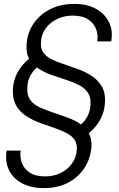

<svg xmlns="http://www.w3.org/2000/svg" viewBox="-20 -732 608 984"><path d="M204 232Q139 232 92.5 207Q46 182 25.5 138.5Q5 95 14 40H86Q81 71 91.5 101.5Q102 132 131.5 152Q161 172 211 172Q256 172 292 154Q328 136 350 104.5Q372 73 374 33Q375 3 361.5 -16.5Q348 -36 322.5 -49.5Q297 -63 262 -75Q227 -87 185 -102Q143 -118 110.5 -140Q78 -162 61 -194.5Q44 -227 46 -274Q48 -320 69.5 -360Q91 -400 129 -431Q121 -446 118 -462.5Q115 -479 116 -498Q118 -559 149.5 -607.5Q181 -656 235.5 -684Q290 -712 360 -712Q426 -712 471.5 -687Q517 -662 538.5 -618.5Q560 -575 550 -520H478Q484 -551 473 -581.5Q462 -612 432.5 -632Q403 -652 353 -652Q308 -652 271.5 -634Q235 -616 213 -585Q191 -554 190 -513Q188 -482 202 -462.5Q216 -443 242 -429.5Q268 -416 303 -404.5Q338 -393 379 -378Q420 -363 452 -341.5Q484 -320 502.5 -287.5Q521 -255 518 -206Q516 -161 494.5 -120.5Q473 -80 435 -49Q445 -30 448 -7.5Q451 15 446 42Q437 97 405 140Q373 183 322.5 207.5Q272 232 204 232ZM395 -94Q417 -113 430 -139.5Q443 -166 444 -197Q446 -235 429.5 -258.5Q413 -282 384 -296.5Q355 -311 318.5 -323Q282 -335 244 -348Q221 -356 202.5 -366Q184 -376 169 -386Q150 -370 135.5 -344Q121 -318 120 -283Q118 -254 127.5 -233.5Q137 -213 155.5 -199Q174 -185 200 -174.5Q226 -164 256 -154Q286 -144 319 -132Q344 -123 360.5 -115Q377 -107 395 -94Z"/></svg>

Font: DM Sans 28pt Light
Style: Italic
Weight: 300
Italic angle: -10°
Version: Version 4.004;gftools[0.9.30]